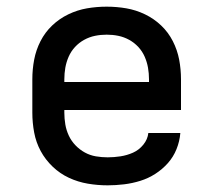

<svg xmlns="http://www.w3.org/2000/svg" viewBox="-20 -548 640 576"><path d="M303 8Q273 8 243.5 3Q214 -2 187 -14.5Q160 -27 138 -48Q116 -69 102 -95Q88 -121 82.5 -150.5Q77 -180 77 -210V-310Q77 -340 82.5 -369Q88 -398 101.5 -424.5Q115 -451 136.5 -471.5Q158 -492 185 -505Q212 -518 241 -523Q270 -528 300 -528Q330 -528 359 -523Q388 -518 415 -505Q442 -492 463.5 -471.5Q485 -451 498.5 -424.5Q512 -398 517.5 -369Q523 -340 523 -310V-218H173V-210Q173 -192 176 -174.5Q179 -157 186.5 -141Q194 -125 206.5 -112Q219 -99 234.5 -90.5Q250 -82 267.5 -79Q285 -76 303 -76Q322 -76 341.5 -79Q361 -82 379 -90Q397 -98 410 -114Q423 -130 425 -149H521Q519 -124 509.5 -100.5Q500 -77 483.5 -58.5Q467 -40 446 -26.5Q425 -13 401 -5.5Q377 2 352 5Q327 8 303 8ZM173 -302H427V-310Q427 -328 424 -345Q421 -362 414 -378Q407 -394 395 -407Q383 -420 367.5 -428.5Q352 -437 335 -440.5Q318 -444 300 -444Q282 -444 265 -440.5Q248 -437 232.5 -428.5Q217 -420 205 -407Q193 -394 186 -378Q179 -362 176 -345Q173 -328 173 -310Z"/></svg>

Font: Iosevka Fixed Medium Extended
Style: Regular
Weight: 500
Width: 7
Monospace: yes
Designer: Belleve Invis
Foundry: Belleve Invis
Version: Version 24.1.1; ttfautohint (v1.8.4)